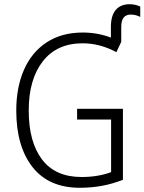

<svg xmlns="http://www.w3.org/2000/svg" viewBox="-20 -879 684 909"><path d="M644 -848V-799Q622 -810 599 -810Q577 -810 565.5 -796Q554 -782 554 -750V-681L531 -632Q453 -674 371 -674Q249 -674 182.5 -588.5Q116 -503 116 -356Q116 -207 179 -124Q242 -41 366 -41Q444 -41 506 -64V-313H345V-364H562V-28Q468 10 358 10Q211 10 134 -88Q57 -186 57 -356Q57 -465 93.5 -548.5Q130 -632 201 -678.5Q272 -725 372 -725Q442 -725 505 -701V-751Q505 -805 528 -832Q551 -859 594 -859Q620 -859 644 -848Z"/></svg>

Font: Noto Sans UI NarrowLight
Style: Regular
Weight: 300
Width: 4
Designer: Monotype Design Team
Foundry: Monotype Imaging Inc.
Version: Version 1.001